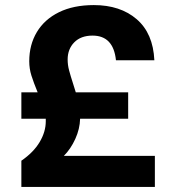

<svg xmlns="http://www.w3.org/2000/svg" viewBox="-20 -735 664 755"><path d="M589 -122V0H64V-103Q112 -136 136 -176.5Q160 -217 160 -258V-268H64V-372H128Q112 -411 103.5 -438Q95 -465 95 -494Q95 -559 125 -609Q155 -659 212 -687Q269 -715 349 -715Q453 -715 517.5 -659.5Q582 -604 587 -498H436Q426 -595 344 -595Q298 -595 272 -568.5Q246 -542 246 -501Q246 -480 251.5 -459Q257 -438 268 -404L278 -372H484V-268H295Q294 -228 276 -188.5Q258 -149 231 -122Z"/></svg>

Font: CBA Beacon Sans Extra Bold
Style: Regular
Weight: 800
Designer: Wei Huang
Foundry: Wei Huang
Version: Version 1.002